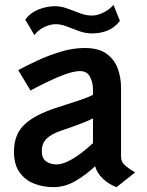

<svg xmlns="http://www.w3.org/2000/svg" viewBox="-20 -759 606 790"><path d="M200 11Q158 11 121 -3.2Q84 -17.5 60.8 -49.5Q37.5 -81.5 37.5 -135Q37.5 -206.5 81.2 -247.2Q125 -288 215 -316.5Q267 -333 305.5 -346Q344 -359 362.5 -368.5V-391Q362.5 -420 350.2 -443.2Q338 -466.5 309 -466.5Q285.5 -466.5 250.2 -454Q215 -441.5 176.8 -423Q138.5 -404.5 105.5 -386.5L55 -470.5Q88.5 -488.5 134 -509.8Q179.5 -531 229.8 -546.2Q280 -561.5 328.5 -561.5Q386.5 -561.5 419 -537.5Q451.5 -513.5 464.8 -476.2Q478 -439 478 -399.5V-115Q478 -92 496.5 -76.8Q515 -61.5 536 -49.5L459.5 11Q428.5 0 403.5 -23.8Q378.5 -47.5 371.5 -75Q335.5 -41 291.8 -15Q248 11 200 11ZM212 -82.5Q234 -82.5 260.5 -95.5Q287 -108.5 313.5 -128.8Q340 -149 362.5 -170V-272Q348.5 -264 314 -250.8Q279.5 -237.5 231.5 -221.5Q191 -207.5 171.5 -188.2Q152 -169 152 -137.5Q152 -107.5 169.8 -95Q187.5 -82.5 212 -82.5ZM121.5 -614.5 84 -678Q104.5 -706.5 138.5 -720Q172.5 -733.5 206 -733.5Q231 -733.5 257 -724Q283 -714.5 308.5 -704.8Q334 -695 358.5 -695Q380 -695 405 -707Q430 -719 447 -739L473.5 -673Q452 -645.5 423 -633.5Q394 -621.5 358 -621.5Q331.5 -621.5 305.5 -631Q279.5 -640.5 255.2 -650Q231 -659.5 209 -659.5Q187.5 -659.5 162.5 -647.8Q137.5 -636 121.5 -614.5Z"/></svg>

Font: Junction SemiBold
Style: Regular
Weight: 600
Designer: Caroline Hadilaksono
Foundry: Caroline Hadilaksono, Tyler Finck, The League of Moveable Type
Version: Version 2.000; ttfautohint (v1.8.3)